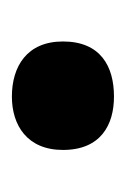

<svg xmlns="http://www.w3.org/2000/svg" viewBox="37 -240 216 331"><g transform="rotate(90 145.5 -75.0)"><path d="M52 -75C52 -13 95 13 147 13C196 13 239 -13 239 -75C239 -140 196 -163 147 -163C95 -163 52 -140 52 -75Z"/></g></svg>

Font: Noto Sans Bengali UI ExtraBold
Style: Regular
Weight: 800
Designer: Jelle Bosma - Monotype Design Team
Foundry: Monotype Imaging Inc.
Version: Version 2.003